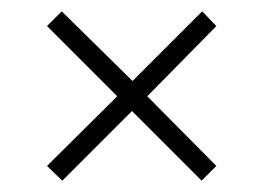

<svg xmlns="http://www.w3.org/2000/svg" viewBox="-20 -422 465 339"><path d="M90 -103 63 -129 187 -252 63 -376 89 -402 214 -279 337 -402 362 -376 240 -252 362 -129 336 -103 213 -226Z"/></svg>

Font: Saira Condensed ExtraLight
Style: Regular
Weight: 250
Width: 3
Designer: Hector Gatti with collaboration of the Omnibus-Type team
Foundry: Omnibus-Type
Version: Version 1.101